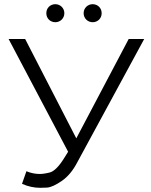

<svg xmlns="http://www.w3.org/2000/svg" viewBox="-20 -886 720 916"><path d="M422 -780C446 -780 465 -798 465 -823C465 -848 446 -866 422 -866C399 -866 379 -848 379 -823C379 -798 399 -780 422 -780ZM244 -780C267 -780 287 -798 287 -823C287 -848 267 -866 244 -866C220 -866 201 -848 201 -823C201 -798 220 -780 244 -780ZM85 -9C114 4 143 10 172 10C175 10 186 10 204 9C222 8 246 -3 275 -23C304 -43 329 -73 350 -114L668 -700H594L344 -226L100 -700H21L305 -162L285 -130C260 -90 237 -68 217 -63C197 -58 181 -56 170 -56C149 -56 128 -60 106 -69Z"/></svg>

Font: Montserrat Z
Style: Regular
Weight: 400
Designer: Julieta Ulanovsky
Foundry: Julieta Ulanovsky
Version: Version 8.000